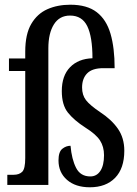

<svg xmlns="http://www.w3.org/2000/svg" viewBox="-20 -784 581 814"><path d="M361 10Q300 10 264 -21.5Q228 -53 228 -104Q228 -140 244 -153Q260 -166 279 -166Q284 -109 302.5 -72.5Q321 -36 363 -36Q390 -36 405.5 -59.5Q421 -83 421 -126Q421 -162 404 -188.5Q387 -215 342 -243Q294 -274 268 -306.5Q242 -339 242 -398Q242 -463 277 -499Q312 -535 372 -537Q372 -628 350 -673Q328 -718 277 -718Q232 -718 208.5 -680.5Q185 -643 185 -579V0H11V-43H38Q61 -43 74 -55.5Q87 -68 87 -114V-483H18V-536H87V-565Q87 -639 112.5 -682.5Q138 -726 181 -745Q224 -764 278 -764Q349 -764 390 -732.5Q431 -701 448.5 -641Q466 -581 466 -495H418Q371 -495 349.5 -473Q328 -451 328 -413Q328 -381 344.5 -359.5Q361 -338 404 -309Q453 -277 480 -238Q507 -199 507 -145Q507 -70 468 -30Q429 10 361 10Z"/></svg>

Font: Noto Serif Lao ExtraCondensed Medium
Style: Regular
Weight: 500
Width: 2
Designer: Monotype Design Team
Foundry: Monotype Imaging Inc.
Version: Version 2.003; ttfautohint (v1.8.4.7-5d5b)